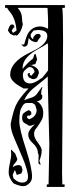

<svg xmlns="http://www.w3.org/2000/svg" viewBox="-23 -735 292 755"><path d="M127 -179V-180H131V-179ZM113 -452Q112 -460 106.5 -466Q101 -472 93 -471H90Q67 -457 67 -441Q67 -407 95 -407Q113 -407 139 -427L142 -428Q146 -433 154 -442.5Q162 -452 166 -458V-557L164 -565Q153 -556 134 -546Q66 -511 66 -469V-464Q84 -487 107 -505L112 -521L117 -523L123 -502L116 -483L99 -479Q130 -469 130 -448Q129 -446 127 -440Q125 -434 123.5 -431.5Q122 -429 118 -426.5Q114 -424 109 -424H104L90 -431L85 -443L90 -448L95 -447L94 -441L100 -437ZM98 -480H95V-479H98ZM63 -17Q87 -17 87 -39Q88 -46 83 -66Q74 -97 66 -114L35 -187Q19 -223 19 -245Q19 -250 20 -253Q29 -297 39 -320Q51 -347 89 -387H70L54 -396Q17 -418 17 -441Q17 -490 90 -526L125 -544Q163 -567 163 -594Q163 -617 125 -617L109 -615L98 -601V-590L105 -582H108V-589L118 -600Q137 -606 137 -591Q125 -576 124 -571L118 -569Q98 -572 90 -586Q89 -583 88 -574Q87 -565 85.5 -560.5Q84 -556 79 -553L71 -551L60 -560H72Q82 -598 90 -608Q107 -631 135 -631Q148 -631 166 -622V-658L164 -703L160 -704H48L47 -703Q64 -686 64 -657Q64 -649 67 -640Q60 -607 43 -595L37 -597L32 -595L17 -602L8 -615Q14 -635 20 -638Q32 -642 34 -628Q35 -626 34.5 -626Q34 -626 32 -628L23 -615L27 -607H29Q30 -606 32 -608L42 -615Q38 -663 16 -688Q8 -698 5 -704H-3V-715H232V-704H222Q225 -684 225 -576L221 -56Q222 -33 222 -10H231V0H161V-10H168L170 -117Q171 -140 171 -170Q171 -189 168 -285Q165 -381 165 -402V-434Q160 -429 105 -385Q84 -367 72 -341Q79 -344 88 -347Q97 -350 102 -351.5Q107 -353 113 -357Q119 -361 123 -367Q124 -369 130.5 -377.5Q137 -386 142 -393L144 -392Q139 -379 139 -370V-365L144 -358L143 -355Q144 -347 136.5 -342Q129 -337 121 -337Q132 -332 139.5 -319.5Q147 -307 147 -292Q147 -283 145.5 -275.5Q144 -268 139.5 -260.5Q135 -253 132.5 -249Q130 -245 124 -236.5Q118 -228 116 -226Q111 -218 111 -208Q111 -193 126 -174Q141 -154 141 -144Q141 -126 132 -103L137 -88H135Q128 -88 128 -100Q128 -106 128.5 -114Q129 -122 129 -126L126 -133Q126 -154 106 -172Q88 -188 88 -206Q88 -223 114 -246L96 -240L88 -242Q85 -245 80 -247.5Q75 -250 72 -252Q69 -254 66.5 -258.5Q64 -263 64 -270Q64 -286 70 -290Q77 -296 89 -302Q100 -298 100 -292V-285L91 -279L87 -282L83 -276L84 -271L92 -266Q121 -277 121 -302Q121 -305 115 -323L104 -330H85H82Q72 -330 64.5 -317Q57 -304 56 -296Q53 -281 53 -258Q53 -228 80 -146Q103 -74 103 -40Q103 -16 77 -4Q76 -3 68 -3Q54 -3 30 -14Q11 -36 11 -58Q11 -73 16 -94.5Q21 -116 21 -127Q21 -137 20 -142L21 -147L37 -131L45 -110Q45 -102 31 -88L27 -77Q38 -86 52 -86L61 -82Q65 -69 65.5 -67Q66 -65 61 -53L43 -47L36 -66L33 -62L27 -47L30 -34Q47 -17 63 -17Z"/></svg>

Font: Bukvitsa
Style: Regular
Weight: 500
Foundry: Ponomar Technologies, Inc.
Version: Version 1.1